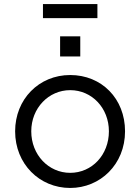

<svg xmlns="http://www.w3.org/2000/svg" viewBox="-20 -920 695 952"><path d="M463 -830V-900H193V-830ZM378 -640V-740H278V-640ZM328 12C477 12 600 -105 600 -269C600 -431 484 -548 328 -548C173 -548 55 -428 55 -269C55 -107 176 12 328 12ZM328 -63C221 -63 135 -152 135 -269C135 -384 221 -473 328 -473C436 -473 520 -384 520 -269C520 -152 436 -63 328 -63Z"/></svg>

Font: Plus Jakarta Sans
Style: Regular
Weight: 400
Designer: Gumpita Rahayu
Foundry: Tokotype
Version: Version 2.071;gftools[0.9.30]